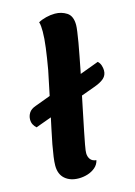

<svg xmlns="http://www.w3.org/2000/svg" viewBox="-154 -816 630 899"><g transform="rotate(-15 161.0 -367.0)"><path d="M114 20Q73 20 47.5 -2Q22 -24 22 -66Q22 -83 25.5 -108.5Q29 -134 35 -166.5Q41 -199 49.5 -237.5Q58 -276 67 -319.5Q76 -363 86 -410.5Q96 -458 106 -507Q116 -564 122 -610Q128 -656 128 -688Q128 -702 127 -713.5Q126 -725 123 -734Q139 -743 161 -748.5Q183 -754 204 -754Q236 -754 261.5 -737.5Q287 -721 287 -677Q287 -667 284 -645Q281 -623 276 -593.5Q271 -564 264.5 -531.5Q258 -499 252 -467Q230 -361 216 -293Q202 -225 194 -185.5Q186 -146 182.5 -126.5Q179 -107 178 -99Q177 -91 177 -85Q177 -68 186 -55.5Q195 -43 215 -41Q210 -20 194 -6.5Q178 7 157 13.5Q136 20 114 20ZM-16 -262Q-25 -270 -30.5 -280.5Q-36 -291 -36 -305Q-36 -322 -26.5 -337Q-17 -352 6 -360L340 -484Q350 -475 354 -462Q358 -449 358 -438Q358 -415 342 -400.5Q326 -386 292 -374Z"/></g></svg>

Font: Sansita Swashed Light SemiBold
Style: Regular
Weight: 600
Version: Version 1.003